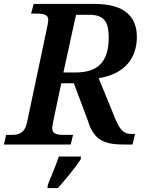

<svg xmlns="http://www.w3.org/2000/svg" viewBox="-30 -734 751 975"><path d="M-10 0H329L341 -49H294C259 -49 235 -54 235 -84C235 -91 238 -102 241 -121L281 -311H345L416 -122C448 -13 510 0 608 0H643L656 -54H633C596 -54 574 -79 546 -154L471 -337C607 -358 665 -443 665 -546C665 -650 602 -714 451 -714H141L128 -665H150C192 -665 215 -661 215 -632C215 -624 211 -602 204 -570L107 -111C95 -56 63 -49 29 -49H1ZM292 -366 356 -659H424C503 -659 522 -617 522 -544C522 -419 467 -366 353 -366ZM211 221H264C303 176 348 124 380 75L381 61H269C252 109 231 160 213 204Z"/></svg>

Font: Noto Serif Semi
Style: Italic
Weight: 600
Italic angle: -12°
Designer: Monotype Design Team
Foundry: Monotype Imaging Inc.
Version: Version 1.901